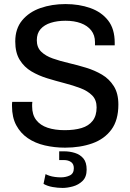

<svg xmlns="http://www.w3.org/2000/svg" viewBox="-20 -716 640 944"><path d="M300 10Q248 10 200.5 -1Q153 -12 117 -36.5Q81 -61 60 -100Q39 -139 39 -195Q39 -199 39 -204.5Q39 -210 40 -215H139Q138 -209 138 -204Q138 -199 138 -193Q138 -152 158 -126Q178 -100 214 -88Q250 -76 298 -76Q346 -76 381 -86.5Q416 -97 435.5 -122Q455 -147 455 -188Q455 -225 433 -247Q411 -269 375.5 -282.5Q340 -296 297.5 -307Q255 -318 212.5 -331Q170 -344 134.5 -365Q99 -386 77 -421.5Q55 -457 55 -512Q55 -575 89 -616Q123 -657 179 -676.5Q235 -696 302 -696Q369 -696 424 -676.5Q479 -657 511.5 -615.5Q544 -574 544 -506V-493H447V-509Q447 -543 428.5 -566.5Q410 -590 377.5 -602Q345 -614 302 -614Q262 -614 230 -604Q198 -594 179.5 -573Q161 -552 161 -518Q161 -483 182.5 -462Q204 -441 239.5 -428.5Q275 -416 318 -406Q361 -396 403.5 -383Q446 -370 481.5 -349Q517 -328 539.5 -292.5Q562 -257 562 -202Q562 -125 527.5 -78.5Q493 -32 433.5 -11Q374 10 300 10ZM288 208Q264 208 238.5 203.5Q213 199 194 188L204 140Q211 144 223 148Q235 152 250 154Q265 156 279 156Q304 156 323.5 146.5Q343 137 343 111Q343 90 329 80.5Q315 71 295 71H271V28H295Q323 28 348.5 36Q374 44 390 63Q406 82 406 118Q406 154 386 173.5Q366 193 338.5 200.5Q311 208 288 208Z"/></svg>

Font: Chivo Mono Medium
Style: Regular
Weight: 400
Monospace: yes
Version: Version 1.008